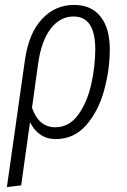

<svg xmlns="http://www.w3.org/2000/svg" viewBox="-20 -554 514 780"><path d="M426 -354Q426 -271 403 -187Q380 -103 330.5 -46Q281 11 206 11Q170 11 143.5 -7.5Q117 -26 102 -58L66 199L8 206L81 -308Q96 -417 149.5 -475.5Q203 -534 281 -534Q351 -534 388.5 -486.5Q426 -439 426 -354ZM367 -354Q367 -487 279 -487Q224 -487 186 -437.5Q148 -388 135 -296L110 -116Q138 -37 204 -37Q261 -37 297.5 -87.5Q334 -138 350.5 -211Q367 -284 367 -354Z"/></svg>

Font: Fira Sans Extra Condensed Light
Style: Italic
Weight: 300
Width: 3
Italic angle: -8°
Designer: Carrois Corporate & Edenspiekermann AG
Foundry: Carrois Corporate GbR & Edenspiekermann AG
Version: Version 4.203